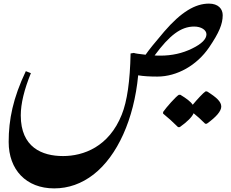

<svg xmlns="http://www.w3.org/2000/svg" viewBox="-20 -702 1281 1063"><path d="M280 341C359 341 432 315 498 264C630 161 722 -42 745 -285C775 -280 810 -278 851 -278C960 -278 1070 -340 1138 -440C1193 -521 1213 -569 1213 -618C1213 -653 1188 -682 1137 -682C1061 -682 983 -636 889 -527C836 -465 803 -424 786 -399C750 -403 728 -406 721 -409L703 -406C700 -254 684 -141 654 -67C583 111 442 162 329 162C213 162 95 114 95 -63C95 -128 114 -206 151 -297L123 -308C52 -159 28 -40 28 84C28 238 125 341 280 341ZM868 -394C856 -394 846 -394 836 -395C918 -506 981 -555 1055 -555C1094 -555 1123 -536 1123 -512C1123 -486 1097 -459 1043 -433C990 -407 932 -394 868 -394ZM966 2H975C1017 -28 1043 -54 1052 -75C1072 -59 1093 -40 1116 -17H1125C1178 -55 1205 -87 1205 -112C1205 -139 1179 -163 1126 -196H1118C1106 -189 1071 -151 1047 -122C1035 -140 1012 -157 979 -177H970C954 -168 900 -107 883 -82V-73C909 -52 937 -27 966 2Z"/></svg>

Font: Noto Nastaliq Urdu
Style: Regular
Weight: 400
Designer: Monotype Design Team (Patrick Giasson: type design, Kamal Mansour: OpenType code, Glenda Bellarosa). Updated by Simon Co
Foundry: Monotype Imaging Inc., Simon Cozens
Version: Version 3.009